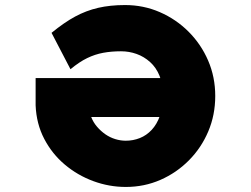

<svg xmlns="http://www.w3.org/2000/svg" viewBox="-20 -730 994 760"><path d="M478 10Q412 10 349.5 -13Q287 -36 236.5 -78.5Q186 -121 155 -180.5Q124 -240 121 -313V-421H759L768 -267H341Q349 -246 364 -228.5Q379 -211 397 -198.5Q415 -186 436 -179.5Q457 -173 478 -173Q507 -173 533.5 -183.5Q560 -194 580.5 -216Q601 -238 613 -271.5Q625 -305 625 -351Q625 -397 611.5 -430Q598 -463 574 -484.5Q550 -506 520.5 -516.5Q491 -527 459 -527Q421 -527 388.5 -521Q356 -515 325 -500Q294 -485 259 -456L184 -600Q234 -641 277.5 -664.5Q321 -688 368.5 -699Q416 -710 475 -710Q548 -710 612.5 -682Q677 -654 726.5 -604.5Q776 -555 804 -490Q832 -425 832 -350Q832 -275 804.5 -210Q777 -145 728 -95.5Q679 -46 615 -18Q551 10 478 10Z"/></svg>

Font: Lexend Zetta ExtraBold
Style: Regular
Weight: 800
Designer: Bonnie Shaver-Troup, Thomas Jockin
Foundry: Lexend
Version: Version 1.007